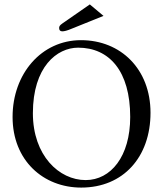

<svg xmlns="http://www.w3.org/2000/svg" viewBox="-20 -840 738 870"><path d="M334 -624C475 -624 570 -518 570 -310C570 -131 482 -24 368 -24C248 -24 129 -135 129 -327C129 -537 238 -624 334 -624ZM662 -329C662 -527 527 -658 347 -658C168 -658 37 -506 37 -310C37 -113 176 10 348 10C539 10 662 -129 662 -329ZM387 -820 263 -734C250 -725 248 -720 248 -713C248 -703 253 -698 262 -698C271 -698 284 -701 305 -710L449 -768Z"/></svg>

Font: Linux Libertine O C
Style: Regular
Weight: 400
Designer: Philipp H. Poll
Foundry: Philipp H. Poll
Version: Version 4.0.3